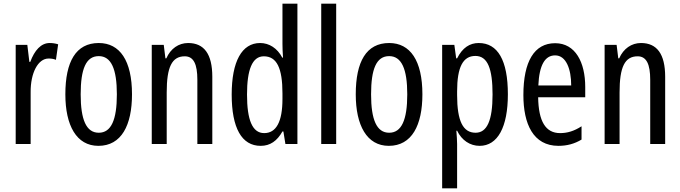

<svg xmlns="http://www.w3.org/2000/svg" viewBox="-20 -873 3686 1040"><path d="M249 -640C202 -640 167 -600 144 -538H139L128 -630H65V-93H146V-373C145 -478 186 -556 243 -556C258 -556 271 -554 283 -549L295 -633C279 -638 264 -640 249 -640Z M695 -362C695 -545 629 -640 515 -640C391 -640 334 -539 334 -362C334 -194 394 -83 513 -83C638 -83 695 -195 695 -362ZM417 -362C417 -500 446 -569 515 -569C582 -569 613 -500 613 -362C613 -223 582 -154 515 -154C447 -154 417 -225 417 -362Z M999 -640C948 -640 904 -610 881 -557H876L867 -630H802V-93H883V-372C883 -510 911 -568 981 -568C1029 -568 1049 -525 1049 -441V-93H1130V-457C1130 -581 1085 -640 999 -640Z M1392 -83C1444 -83 1481 -110 1510 -161H1515L1526 -93H1591V-853H1510V-635C1510 -614 1511 -591 1513 -561H1509C1482 -612 1438 -640 1389 -640C1290 -640 1235 -540 1235 -361C1235 -180 1289 -83 1392 -83ZM1411 -152C1347 -152 1318 -223 1318 -361C1318 -495 1346 -568 1409 -568C1479 -568 1510 -505 1510 -367V-337C1510 -213 1476 -152 1411 -152Z M1801 -93V-853H1720V-93Z M2268 -362C2268 -545 2202 -640 2088 -640C1964 -640 1907 -539 1907 -362C1907 -194 1967 -83 2086 -83C2211 -83 2268 -195 2268 -362ZM1990 -362C1990 -500 2019 -569 2088 -569C2155 -569 2186 -500 2186 -362C2186 -223 2155 -154 2088 -154C2020 -154 1990 -225 1990 -362Z M2573 -640C2525 -640 2485 -615 2456 -557H2451L2441 -630H2375V147H2456V-93C2456 -113 2454 -137 2452 -165H2456C2481 -113 2526 -83 2578 -83C2676 -83 2731 -185 2731 -362C2731 -547 2676 -640 2573 -640ZM2555 -570C2622 -570 2648 -500 2648 -361C2648 -220 2618 -154 2556 -154C2488 -154 2456 -217 2456 -358V-378C2456 -510 2488 -570 2555 -570Z M2987 -639C2874 -639 2815 -540 2815 -358C2815 -202 2868 -83 3005 -83C3051 -83 3092 -94 3130 -117V-189C3090 -163 3053 -152 3014 -152C2935 -152 2897 -216 2895 -346H3150V-402C3150 -535 3097 -639 2987 -639ZM2987 -573C3047 -573 3074 -498 3074 -410H2896C2901 -521 2932 -573 2987 -573Z M3452 -640C3401 -640 3357 -610 3334 -557H3329L3320 -630H3255V-93H3336V-372C3336 -510 3364 -568 3434 -568C3482 -568 3502 -525 3502 -441V-93H3583V-457C3583 -581 3538 -640 3452 -640Z"/></svg>

Font: Noto Sans Kannada UI ExtraCondensed
Style: Regular
Weight: 400
Width: 2
Designer: Jelle Bosma - Monotype Design Team
Foundry: Monotype Imaging Inc.
Version: Version 2.005